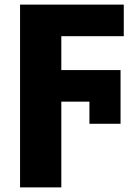

<svg xmlns="http://www.w3.org/2000/svg" viewBox="-20 -573 603 833"><path d="M67 240V-553H517V-416H246V-269H503V-36H368V-132H246V240Z"/></svg>

Font: Noto Sans Mono SemiCondensed Black
Style: Regular
Weight: 900
Width: 4
Designer: Monotype Design Team
Foundry: Monotype Imaging Inc.
Version: Version 2.014; ttfautohint (v1.8.4.7-5d5b)